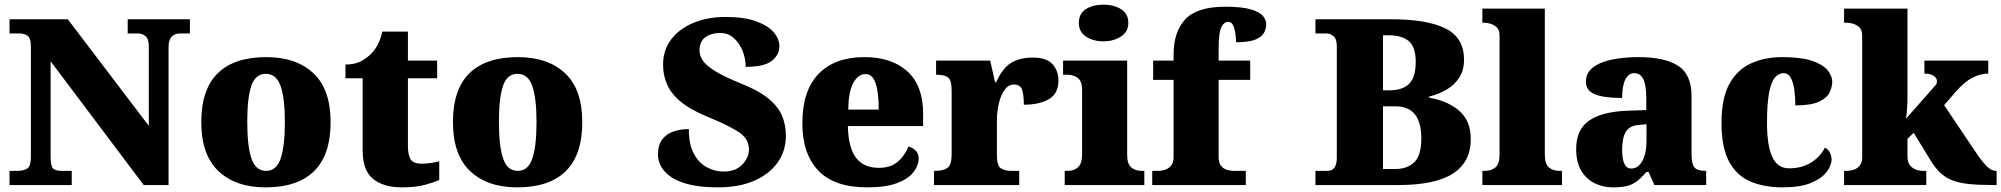

<svg xmlns="http://www.w3.org/2000/svg" viewBox="-20 -797 8621 827"><path d="M21 0V-61H54Q81 -61 97 -71Q113 -81 113 -121V-597Q113 -634 98 -643.5Q83 -653 63 -653H21V-714H272L621 -255V-597Q621 -629 607 -641Q593 -653 573 -653H530V-714H798V-653H755Q733 -653 719.5 -639Q706 -625 706 -593V0H599L198 -533V-121Q198 -81 209 -71Q220 -61 246 -61H289V0Z M1124 10Q995 10 921 -60Q847 -130 847 -271Q847 -412 918 -481.5Q989 -551 1127 -551Q1256 -551 1330 -481.5Q1404 -412 1404 -271Q1404 -130 1333 -60Q1262 10 1124 10ZM1126 -61Q1171 -61 1189 -114.5Q1207 -168 1207 -271Q1207 -375 1188.5 -427Q1170 -479 1125 -479Q1080 -479 1062.5 -427Q1045 -375 1045 -271Q1045 -168 1063 -114.5Q1081 -61 1126 -61Z M1710 10Q1633 10 1587.5 -26Q1542 -62 1542 -150V-460H1468V-519Q1511 -519 1539 -535.5Q1567 -552 1581 -568Q1595 -582 1607.5 -606Q1620 -630 1627 -661H1737V-536H1863V-460H1737V-170Q1737 -130 1748.5 -111Q1760 -92 1796 -92Q1816 -92 1836 -95Q1856 -98 1872 -102V-22Q1854 -13 1813 -1.5Q1772 10 1710 10Z M2208 10Q2079 10 2005 -60Q1931 -130 1931 -271Q1931 -412 2002 -481.5Q2073 -551 2211 -551Q2340 -551 2414 -481.5Q2488 -412 2488 -271Q2488 -130 2417 -60Q2346 10 2208 10ZM2210 -61Q2255 -61 2273 -114.5Q2291 -168 2291 -271Q2291 -375 2272.5 -427Q2254 -479 2209 -479Q2164 -479 2146.5 -427Q2129 -375 2129 -271Q2129 -168 2147 -114.5Q2165 -61 2210 -61Z M3074 10Q2993 10 2942 -4Q2891 -18 2863 -40Q2835 -62 2824.5 -86Q2814 -110 2814 -129Q2814 -174 2833.5 -198Q2853 -222 2883 -231.5Q2913 -241 2947 -241Q2947 -173 2969.5 -133Q2992 -93 3026.5 -75.5Q3061 -58 3096 -58Q3149 -58 3177.5 -88.5Q3206 -119 3206 -153Q3206 -201 3158.5 -230.5Q3111 -260 3030 -293Q2954 -324 2912 -359Q2870 -394 2853 -434Q2836 -474 2836 -518Q2836 -582 2871.5 -628Q2907 -674 2968 -699Q3029 -724 3105 -724Q3186 -724 3237.5 -705Q3289 -686 3313 -657.5Q3337 -629 3337 -598Q3337 -561 3304.5 -535Q3272 -509 3192 -509Q3192 -543 3179 -576.5Q3166 -610 3141.5 -632.5Q3117 -655 3081 -655Q3044 -655 3018.5 -637Q2993 -619 2993 -579Q2993 -559 3006 -538Q3019 -517 3057.5 -492.5Q3096 -468 3170 -438Q3246 -408 3288.5 -373.5Q3331 -339 3348 -299.5Q3365 -260 3365 -212Q3365 -147 3329.5 -97Q3294 -47 3228.5 -18.5Q3163 10 3074 10Z M3715 10Q3573 10 3504.5 -62.5Q3436 -135 3436 -266Q3436 -407 3506 -479Q3576 -551 3703 -551Q3821 -551 3888.5 -489.5Q3956 -428 3956 -309V-254H3632Q3634 -160 3667.5 -117Q3701 -74 3765 -74Q3816 -74 3846.5 -100Q3877 -126 3893 -166Q3912 -161 3924.5 -148Q3937 -135 3937 -115Q3937 -85 3915 -56Q3893 -27 3844.5 -8.5Q3796 10 3715 10ZM3765 -325Q3765 -399 3751.5 -438.5Q3738 -478 3708 -478Q3676 -478 3655 -439Q3634 -400 3634 -325Z M4003 0V-61H4008Q4042 -61 4060.5 -73.5Q4079 -86 4079 -133V-407Q4079 -451 4064 -463Q4049 -475 4016 -475H4012V-536H4245L4266 -443H4271Q4297 -502 4334 -525.5Q4371 -549 4429 -549Q4488 -549 4513.5 -520.5Q4539 -492 4539 -450Q4539 -394 4498 -370Q4457 -346 4390 -346Q4390 -387 4382.5 -410Q4375 -433 4347 -433Q4324 -433 4307.5 -410.5Q4291 -388 4282.5 -352.5Q4274 -317 4274 -278V-128Q4274 -84 4290.5 -72.5Q4307 -61 4335 -61H4370V0Z M4733 -619Q4688 -619 4657.5 -639.5Q4627 -660 4627 -698Q4627 -739 4657.5 -758Q4688 -777 4733 -777Q4776 -777 4808 -758Q4840 -739 4840 -698Q4840 -660 4808 -639.5Q4776 -619 4733 -619ZM4566 0V-61H4578Q4607 -61 4624 -77Q4641 -93 4641 -135V-409Q4641 -446 4623 -460.5Q4605 -475 4578 -475H4559V-536H4835V-131Q4835 -91 4852.5 -76Q4870 -61 4898 -61H4909V0Z M4943 0V-61H4972Q4981 -61 4996 -65Q5011 -69 5023 -82Q5035 -95 5035 -121V-453H4947V-536H5035V-563Q5035 -659 5085 -713.5Q5135 -768 5258 -768Q5332 -768 5370 -756Q5408 -744 5421 -727Q5434 -710 5434 -693Q5434 -673 5424 -655Q5414 -637 5386 -626Q5358 -615 5304 -615Q5304 -629 5301.5 -649.5Q5299 -670 5292 -686.5Q5285 -703 5271 -703Q5252 -703 5240.5 -679.5Q5229 -656 5229 -588V-536H5365V-453H5229V-121Q5229 -95 5240 -82Q5251 -69 5266 -65Q5281 -61 5292 -61H5346V0Z M5646 0V-61H5698Q5719 -61 5728.5 -76Q5738 -91 5738 -116V-598Q5738 -630 5723.5 -641.5Q5709 -653 5695 -653H5646V-714H5974Q6126 -714 6206 -674.5Q6286 -635 6286 -540Q6286 -494 6265 -462Q6244 -430 6210 -410.5Q6176 -391 6136 -381V-376Q6215 -363 6265 -320Q6315 -277 6315 -198Q6315 -99 6238.5 -49.5Q6162 0 6004 0ZM5965 -408Q6021 -408 6049.5 -436Q6078 -464 6078 -530Q6078 -595 6048 -620Q6018 -645 5963 -645H5937V-408ZM5989 -69Q6042 -69 6072 -98.5Q6102 -128 6102 -201Q6102 -339 5991 -339H5937V-69Z M6365 0V-61H6376Q6404 -61 6421.5 -76Q6439 -91 6439 -131V-643Q6439 -668 6426.5 -679.5Q6414 -691 6399 -695Q6384 -699 6376 -699H6365V-760H6634V-131Q6634 -91 6651.5 -76Q6669 -61 6697 -61H6708V0Z M6927 10Q6884 10 6848 -8Q6812 -26 6790.5 -62.5Q6769 -99 6769 -155Q6769 -238 6824 -277Q6879 -316 6990 -320L7071 -323V-375Q7071 -431 7058 -456.5Q7045 -482 7019 -482Q6995 -482 6981 -455Q6967 -428 6967 -375Q6888 -375 6849.5 -391Q6811 -407 6811 -445Q6811 -483 6841.5 -506.5Q6872 -530 6923.5 -540.5Q6975 -551 7036 -551Q7151 -551 7208.5 -513.5Q7266 -476 7266 -383V-131Q7266 -91 7278.5 -76Q7291 -61 7325 -61H7329V0H7106L7081 -56H7071Q7049 -30 7029.5 -15.5Q7010 -1 6986.5 4.5Q6963 10 6927 10ZM7006 -71Q7036 -71 7054 -103.5Q7072 -136 7072 -191V-262L7041 -259Q6999 -256 6983 -229.5Q6967 -203 6967 -152Q6967 -71 7006 -71Z M7658 10Q7579 10 7520 -15Q7461 -40 7428 -100.5Q7395 -161 7395 -267Q7395 -376 7430 -437.5Q7465 -499 7524 -525Q7583 -551 7656 -551Q7738 -551 7785 -535Q7832 -519 7852 -494.5Q7872 -470 7872 -444Q7872 -424 7861 -400Q7850 -376 7816 -359.5Q7782 -343 7713 -343Q7713 -380 7708.5 -411.5Q7704 -443 7693 -462.5Q7682 -482 7663 -482Q7641 -482 7625 -463Q7609 -444 7600 -397.5Q7591 -351 7591 -268Q7591 -171 7613.5 -121.5Q7636 -72 7686 -72Q7742 -72 7782.5 -98Q7823 -124 7840 -161Q7856 -153 7862.5 -138.5Q7869 -124 7869 -110Q7869 -84 7847.5 -56Q7826 -28 7780 -9Q7734 10 7658 10Z M7923 0V-61H7938Q7947 -61 7962 -65Q7977 -69 7989 -82Q8001 -95 8001 -121V-643Q8001 -668 7988.5 -679.5Q7976 -691 7961 -695Q7946 -699 7938 -699H7923V-760H8196V-379Q8196 -354 8194 -327Q8192 -300 8190 -286L8317 -430Q8322 -436 8322.5 -441Q8323 -446 8323 -448Q8323 -461 8308.5 -470.5Q8294 -480 8269 -480V-536H8544V-480Q8510 -480 8476 -462.5Q8442 -445 8403 -401L8354 -344L8487 -146Q8515 -104 8536 -82.5Q8557 -61 8576 -61H8580V0H8566Q8503 0 8460 -4.5Q8417 -9 8387.5 -21Q8358 -33 8336.5 -53.5Q8315 -74 8295 -107L8223 -225L8196 -199V-125Q8196 -97 8208 -83.5Q8220 -70 8235 -65.5Q8250 -61 8258 -61H8277V0Z"/></svg>

Font: Noto Serif Black
Style: Regular
Weight: 900
Designer: Monotype Design Team
Foundry: Monotype Imaging Inc.
Version: Version 2.014; ttfautohint (v1.8.4.7-5d5b)